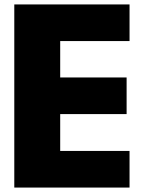

<svg xmlns="http://www.w3.org/2000/svg" viewBox="-20 -845 648 865"><path d="M563.6 -825H44.4V0H563.6V-165H251.2V-331H550.4V-496H251.2V-660H563.6Z"/></svg>

Font: Hussar
Style: BdWide
Weight: 700
Foundry: Cannot Into Space Fonts
Version: Version 2.00